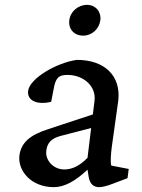

<svg xmlns="http://www.w3.org/2000/svg" viewBox="-20 -763 584 792"><path d="M202 9C245 9 290 -15 341 -63L346 -32C351 -5 365 9 389 9C402 9 422 4 445 -5L506 -28L511 -66L439 -80C435 -94 437 -125 441 -156L468 -349C479 -450 412 -516 297 -516C216 -505 103 -441 96 -388C91 -348 133 -329 191 -343L201 -394C209 -441 221 -454 258 -454C325 -454 377 -407 370 -348L363 -291L181 -231C102 -206 67 -174 60 -121C53 -58 109 9 202 9ZM171 -141C174 -172 191 -192 229 -202L356 -235L341 -112C309 -79 278 -64 245 -64C200 -64 166 -102 171 -141ZM266 -680C261 -643 286 -616 323 -616C359 -616 389 -643 394 -680C398 -715 374 -743 339 -743C302 -743 270 -715 266 -680Z"/></svg>

Font: TPK Tissa Web Medium
Style: Italic
Weight: 500
Italic angle: -7°
Designer: Jacques Le Bailly, Suppakit Chalermlarp | Katatrad Co.,Ltd.
Foundry: Jacques Le Bailly, Cadson Demak Co.,Ltd.
Version: Version 5.000;Glyphs 3.1.2 (3151)